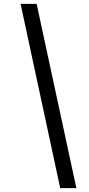

<svg xmlns="http://www.w3.org/2000/svg" viewBox="-20 -832 462 998"><path d="M86.9 -812H170.4L377 146H293Z"/></svg>

Font: Reddit Sans Fudge SmBold Italic
Style: Regular
Weight: 600
Italic angle: -11.25°
Designer: Stephen Hutchings
Version: Version 1.013